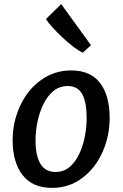

<svg xmlns="http://www.w3.org/2000/svg" viewBox="-20 -907 598 935"><path d="M234 8Q138 8 89.8 -54.5Q41.5 -117 41.5 -225Q41.5 -312.5 78 -391.5Q113.5 -469 178.8 -516.5Q244 -564 326.5 -564Q420.5 -564 467.2 -503Q514 -442 514 -332.5Q514 -244.5 479 -166Q444 -87.5 380 -39.8Q316 8 234 8ZM250.5 -69.5Q289.5 -69.5 318 -93.2Q346.5 -117 365.2 -156Q384 -195 393 -241.2Q402 -287.5 402 -332.5Q402 -410 380.2 -449Q358.5 -488 309.5 -488Q269.5 -488 240 -463.5Q210.5 -439 191.2 -399.5Q172 -360 162.5 -313.5Q153 -267 153 -223.5Q153 -148.5 177 -109Q201 -69.5 250.5 -69.5ZM383.5 -650.5Q366 -657.5 339.5 -677.5Q313 -697.5 285.2 -723.5Q257.5 -749.5 235.2 -774Q213 -798.5 204 -814.5L278 -887L423 -687Z"/></svg>

Font: Merriweather Sans Italic
Style: Regular
Weight: 400
Italic angle: -7.5°
Designer: Eben Sorkin
Foundry: Eben Sorkin
Version: Version 1.008; ttfautohint (v1.7.19-72a1) -l 8 -r 50 -G 200 